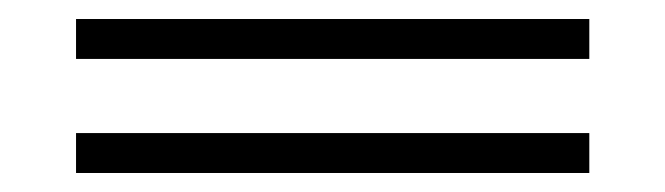

<svg xmlns="http://www.w3.org/2000/svg" viewBox="-20 -401 700 202"><path d="M60 -219V-261H600V-219ZM60 -339V-381H600V-339Z"/></svg>

Font: Kalnia Expanded Medium
Style: Regular
Weight: 500
Width: 7
Designer: Frida Medrano
Foundry: Frida Medrano
Version: Version 1.105